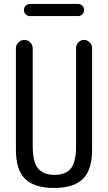

<svg xmlns="http://www.w3.org/2000/svg" viewBox="-20 -930 540 960"><path d="M59.6 -179.7V-688.5Q59.6 -705.1 72.3 -717.8Q85 -730.5 102.1 -730.5Q119.1 -730.5 131.3 -717.8Q143.6 -705.1 143.6 -688.5V-200.2Q143.6 -121.1 169.9 -88.4Q196.3 -55.7 252 -55.7Q308.6 -55.7 334.5 -87.9Q360.4 -120.1 360.4 -200.2V-690.4Q360.4 -706.1 372.1 -718.3Q383.8 -730.5 399.9 -730.5Q416 -730.5 428.2 -718.3Q440.4 -706.1 440.4 -690.4V-179.7Q440.4 -80.1 394 -35.2Q347.7 9.8 250 9.8Q152.3 9.8 106 -35.2Q59.6 -80.1 59.6 -179.7ZM129.9 -910.2H370.1Q382.8 -910.2 391.6 -901.4Q400.4 -892.6 400.4 -879.9Q400.4 -867.2 391.6 -858.4Q382.8 -849.6 370.1 -849.6H129.9Q117.2 -849.6 108.4 -858.4Q99.6 -867.2 99.6 -879.9Q99.6 -892.6 108.4 -901.4Q117.2 -910.2 129.9 -910.2Z"/></svg>

Font: Rounded Mgen+ 1mn regular
Style: Regular
Weight: 400
Designer: [Source Han Sans]
Ryoko NISHIZUKA  (kana & ideographs); Paul D. Hunt (Latin, Greek & Cyrillic); Wenlong ZHANG  (bopomofo
Version: Version 1.059.20150602